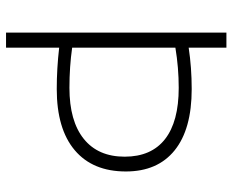

<svg xmlns="http://www.w3.org/2000/svg" viewBox="-87 -683 770 636"><g transform="rotate(90 298.0 -365.0)"><path d="M271 -572Q204 -572 138 -561V-219Q201 -210 271 -210Q381 -210 440 -257.5Q499 -305 499 -393Q499 -481 441 -526.5Q383 -572 271 -572ZM138 -176V0H88V-730H138V-605Q204 -615 275 -615Q408 -615 478 -558.5Q548 -502 548 -397Q548 -287 477.5 -227.5Q407 -168 275 -168Q207 -168 138 -176Z"/></g></svg>

Font: Mplus 1p Light
Style: Regular
Weight: 300
Version: Version 1.061